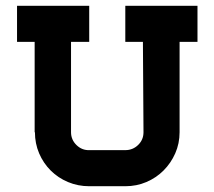

<svg xmlns="http://www.w3.org/2000/svg" viewBox="-20 -645 742 665"><path d="M475 -500H414V-625H664V-500H602V-187Q602 -148 587 -114Q572 -80 546.5 -54.5Q521 -29 487 -14.5Q453 0 414 0H289Q250 0 215.5 -14.5Q181 -29 155.5 -54.5Q130 -80 115.5 -114Q101 -148 101 -187H100V-500H39V-625H289V-500H226V-187Q226 -161 245 -142.5Q264 -124 290 -125H414Q440 -125 458.5 -143Q477 -161 477 -187Z"/></svg>

Font: Eyechart
Style: Regular
Weight: 400
Designer: Peter Wiegel
Foundry: Peter Wiegel
Version: Version 1.000